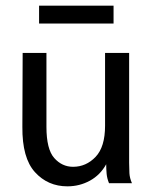

<svg xmlns="http://www.w3.org/2000/svg" viewBox="-20 -647 540 678"><path d="M218 11Q149 11 103.5 -39Q58 -89 59 -199L60 -460H144V-199Q144 -120 171.5 -89Q199 -58 238 -58Q284 -58 317.5 -93Q351 -128 351 -203V-460H436V-72Q436 -53 437 -35.5Q438 -18 446 0H365Q358 -17 356.5 -33.5Q355 -50 355 -67Q334 -29 297.5 -9Q261 11 218 11ZM118 -564V-627H381V-564Z"/></svg>

Font: Inconsolata Medium
Style: Regular
Weight: 500
Monospace: yes
Designer: Raph Levien, Cyreal, Brenton Simpson
Foundry: Raph Levien, Cyreal, Google
Version: Version 3.001; ttfautohint (v1.8.2.53-6de2)